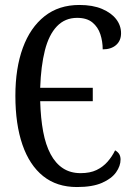

<svg xmlns="http://www.w3.org/2000/svg" viewBox="-20 -744 538 774"><path d="M290 10Q209 10 154 -34Q99 -78 70.5 -160.5Q42 -243 42 -358Q42 -469 72 -551Q102 -633 159.5 -678.5Q217 -724 300 -724Q354 -724 391.5 -708Q429 -692 448.5 -666.5Q468 -641 468 -610Q468 -580 448 -562.5Q428 -545 394 -545Q394 -577 384.5 -606Q375 -635 352.5 -653.5Q330 -672 291 -672Q242 -672 209.5 -638Q177 -604 161 -541Q145 -478 142 -390H354V-336H142Q144 -267 154 -213.5Q164 -160 184 -122.5Q204 -85 234 -65.5Q264 -46 305 -46Q343 -46 369 -58.5Q395 -71 413.5 -92Q432 -113 444 -138Q456 -131 461 -122Q466 -113 466 -101Q466 -75 448 -49.5Q430 -24 391.5 -7Q353 10 290 10Z"/></svg>

Font: Noto Serif ExtraCondensed
Style: Regular
Weight: 400
Width: 2
Designer: Monotype Design Team
Foundry: Monotype Imaging Inc.
Version: Version 2.013